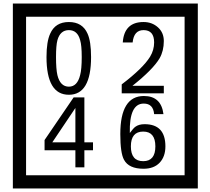

<svg xmlns="http://www.w3.org/2000/svg" viewBox="-20 -980 1195 1090"><path d="M1103 90H53V-960H1103ZM1028 15V-885H128V15ZM497 -656Q497 -442 371 -442Q244 -442 244 -656Q244 -744 265 -789Q294 -855 371 -855Q448 -855 477 -789Q497 -745 497 -656ZM444 -656Q444 -723 435 -752Q420 -809 371 -809Q322 -809 306 -752Q298 -723 298 -656Q298 -587 306 -553Q322 -488 371 -488Q419 -488 435 -554Q444 -587 444 -656ZM910 -450H671V-501Q792 -593 832 -658Q855 -696 855 -739Q855 -809 795 -809Q740 -809 733 -739H677Q685 -855 795 -855Q843 -855 876.5 -825Q910 -795 910 -747Q910 -691 886 -649Q848 -585 732 -493H910ZM508 -127H459V-30H408V-127H233V-185L398 -427H459V-172H508ZM408 -172V-367L277 -172ZM919 -149Q919 -91 886.5 -56.5Q854 -22 795 -22Q711 -22 684 -73Q663 -111 663 -219Q663 -435 797 -435Q895 -435 908 -332H855Q850 -392 796 -392Q713 -392 717 -225Q738 -253 748 -260Q768 -275 801 -275Q919 -275 919 -149ZM862 -149Q862 -233 793 -233Q723 -233 723 -149Q723 -65 793 -65Q862 -65 862 -149Z"/></svg>

Font: Unicode BMP Fallback SIL
Style: Regular
Weight: 400
Foundry: NRSI, SIL International
Version: Version 5.1 Based on Unicode 5.1